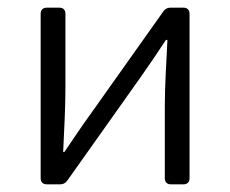

<svg xmlns="http://www.w3.org/2000/svg" viewBox="-20 -480 600 500"><path d="M85.9 -444.3V-15.6C85.9 -5.9 91.8 0 101.6 0H136.7C144.5 0 150.4 -2.9 155.3 -9.8L345.7 -278.3C365.2 -305.7 393.6 -347.7 412.1 -376H416C413.1 -315.4 409.2 -254.9 409.2 -205.1V-15.6C409.2 -5.9 415 0 424.8 0H458C467.8 0 473.6 -5.9 473.6 -15.6V-444.3C473.6 -454.1 467.8 -460 458 -460H423.8C416 -460 410.2 -457 405.3 -450.2L214.8 -181.6C195.3 -155.3 167 -112.3 147.5 -84H144.5C147.5 -143.6 150.4 -205.1 150.4 -254.9V-444.3C150.4 -454.1 144.5 -460 134.8 -460H101.6C91.8 -460 85.9 -454.1 85.9 -444.3Z"/></svg>

Font: Ed Sans Neue Light
Style: Regular
Weight: 300
Designer: Stephen Hutchings
Version: Version 1.004;PS 001.004;hotconv 1.0.88;makeotf.lib2.5.64775